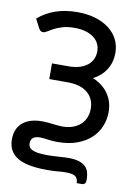

<svg xmlns="http://www.w3.org/2000/svg" viewBox="-99 -791 759 1056"><g transform="rotate(10 280.0 -262.5)"><path d="M405.5 201.5Q404.5 174.5 389.2 164Q374 153.5 335.5 153.5Q323 153.5 313 154.2Q303 155 291.8 156Q280.5 157 266.5 157.8Q252.5 158.5 233 158.5Q117.5 158.5 65 125.8Q12.5 93 12.5 26Q12.5 -35 51.2 -67.8Q90 -100.5 161 -100.5Q176.5 -100.5 191 -99Q205.5 -97.5 219 -96Q232.5 -94.5 245.8 -93Q259 -91.5 272.5 -91.5Q305.5 -91.5 331.2 -100.8Q357 -110 374.8 -126.5Q392.5 -143 401.5 -165.5Q410.5 -188 410.5 -214.5Q410.5 -243.5 399.8 -266.5Q389 -289.5 369.2 -305Q349.5 -320.5 321 -328.5Q292.5 -336.5 256.5 -336H157.5L157 -423.5H251Q282 -423.5 307.8 -430.8Q333.5 -438 352 -451.8Q370.5 -465.5 380.8 -485.8Q391 -506 391 -532Q391 -555.5 381.2 -575Q371.5 -594.5 353 -608.2Q334.5 -622 307.8 -629.8Q281 -637.5 247 -637.5Q207.5 -637.5 179.8 -629.2Q152 -621 132.8 -610.8Q113.5 -600.5 100.8 -592.2Q88 -584 78.5 -584Q70 -584 64.8 -588Q59.5 -592 54.5 -600.5L28.5 -651Q69 -687 123.8 -706.2Q178.5 -725.5 247 -725.5Q303 -725.5 348 -711.8Q393 -698 424.8 -673.5Q456.5 -649 473.5 -615Q490.5 -581 490.5 -540.5Q490.5 -488 465.2 -447.5Q440 -407 393.5 -383Q419.5 -372 441.2 -355.8Q463 -339.5 478.2 -318.2Q493.5 -297 502 -271Q510.5 -245 510.5 -214Q510.5 -172.5 495.2 -134.5Q480 -96.5 449 -67.2Q418 -38 371.2 -20.5Q324.5 -3 261.5 -3Q244.5 -3 231 -4.2Q217.5 -5.5 206.2 -7Q195 -8.5 185 -9.8Q175 -11 165.5 -11Q138 -11 125 -0.5Q112 10 112 29.5Q112 41.5 117 50.5Q122 59.5 134.2 65.5Q146.5 71.5 167 74.8Q187.5 78 218 78Q252.5 78 282.8 75.5Q313 73 338.5 73Q373 73 395.5 80.2Q418 87.5 431.5 100.2Q445 113 450.5 131Q456 149 456 170.5Q456 176.5 455.5 182Q455 187.5 452.8 191.8Q450.5 196 445.8 198.8Q441 201.5 433 201.5H405.5Z"/></g></svg>

Font: Lato 2
Style: Regular
Weight: 500
Designer: Lukasz Dziedzic with Adam Twardoch and Botio Nikoltchev
Foundry: tyPoland Lukasz Dziedzic
Version: Version 2.015; 2015-08-06; http://www.latofonts.com/